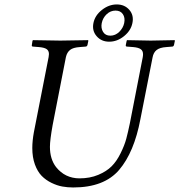

<svg xmlns="http://www.w3.org/2000/svg" viewBox="-20 -826 800 856"><path d="M306.2 9.8Q281.2 9.8 258.1 5.6Q234.9 1.5 209.7 -10.7Q184.6 -22.9 166 -41.7Q147.5 -60.5 135.7 -92.5Q124 -124.5 124 -166Q124 -197.8 130.9 -235.8L196.8 -571.8Q198.2 -579.1 198.2 -585Q198.2 -600.1 187.7 -607.2Q177.2 -614.3 152.8 -616.2L127.9 -618.2Q120.1 -618.2 122.1 -626L125 -645L127.9 -647Q217.8 -645 249 -645Q282.2 -645 372.1 -647L374 -645L370.1 -626Q368.2 -618.2 360.8 -618.2L335.9 -616.2Q306.2 -614.3 292.5 -603.5Q278.8 -592.8 273.9 -571.8L214.8 -269Q202.6 -201.2 202.6 -171.4Q202.6 -116.7 230 -81.1Q270 -31.2 334 -30.8Q380.9 -30.8 418 -46.4Q455.1 -62 477.5 -84.5Q500 -106.9 517.6 -142.6Q535.2 -178.2 543 -207.5Q550.8 -236.8 559.1 -276.9L616.2 -569.8Q617.7 -577.6 617.7 -584Q617.7 -599.6 607.2 -606.9Q596.7 -614.3 573.2 -616.2L546.9 -618.2Q539.1 -618.2 541 -626L544.9 -645L546.9 -647Q636.7 -645 651.9 -645Q668 -645 757.8 -647L759.8 -645L755.9 -626Q753.9 -618.2 747.1 -618.2L722.2 -616.2Q692.4 -614.3 678.2 -603Q664.1 -591.8 660.2 -569.8L606 -294.9Q578.1 -147 511.2 -68.6Q444.3 9.8 306.2 9.8ZM495.1 -778.8Q472.7 -778.8 455.6 -762.7Q438.5 -746.6 433.6 -723.1Q429.2 -700.7 439.5 -683.8Q449.7 -667 471.9 -667Q494.1 -667 511.5 -683.8Q528.8 -700.7 533.7 -723.1Q538.6 -747.1 527.8 -762.9Q517.1 -778.8 495.1 -778.8ZM570.3 -723.1Q563.5 -689.5 533 -664.8Q502.4 -640.1 466.8 -640.1Q432.1 -640.1 410.9 -664.6Q389.6 -689 396.5 -723.1Q403.3 -757.3 434.3 -781.7Q465.3 -806.2 500.5 -806.2Q535.6 -806.2 556.6 -782Q577.6 -757.8 570.3 -723.1Z"/></svg>

Font: Linux Libertine
Style: Italic
Weight: 400
Italic angle: -12°
Designer: Philipp H. Poll
Foundry: Philipp H. Poll
Version: Version 5.1.6 ; ttfautohint (v0.9)